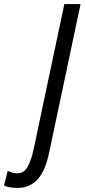

<svg xmlns="http://www.w3.org/2000/svg" viewBox="-165 -734 417 946"><path d="M78 14 232 -714H152L1 0Q-11 56 -29 88Q-47 120 -81 120Q-101 120 -127 108L-145 180Q-120 192 -79 192Q-19 192 20 150Q59 108 78 14Z"/></svg>

Font: Noto Sans Display Condensed
Style: Italic
Weight: 400
Width: 3
Designer: Monotype Design team
Foundry: Monotype Imaging Inc.
Version: 1.000